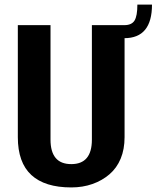

<svg xmlns="http://www.w3.org/2000/svg" viewBox="-20 -810 685 840"><path d="M292 10Q176 10 117 -44.5Q58 -99 58 -210V-700H201V-199Q201 -146 223.5 -119Q246 -92 292 -92Q382 -92 382 -199V-700H525V-210Q525 -157 508 -116Q491 -75 459 -47.5Q427 -20 384.5 -5Q342 10 292 10ZM524 -700Q556 -700 568.5 -720Q581 -740 581 -790H645Q645 -643 524 -643Z"/></svg>

Font: Pathway Extreme Condensed
Style: Bold
Weight: 700
Width: 3
Version: Version 1.001;gftools[0.9.26]